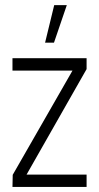

<svg xmlns="http://www.w3.org/2000/svg" viewBox="-20 -739 392 759"><path d="M158.2 -570.3 194.3 -718.8H244.1L193.4 -570.3ZM29.3 0 30.3 -47.9 266.6 -460H29.3V-508.8H322.3V-465.8L85 -48.8H322.3V0Z"/></svg>

Font: Post No Bills Colombo
Style: Regular
Weight: 500
Designer: Kosala Senevirathne, Siva Puranthara, Lasantha Premarathna, Tharique Azeez
Foundry: Mooniak
Version: Version 1.220 ; ttfautohint (v1.5)